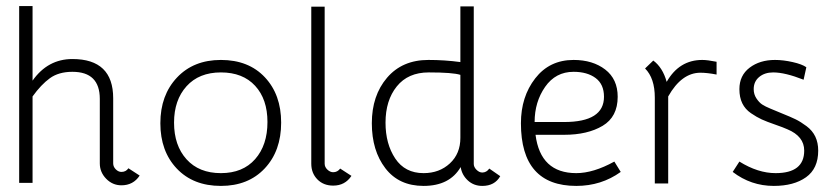

<svg xmlns="http://www.w3.org/2000/svg" viewBox="-20 -603 2758 631"><path d="M308 -278Q308 -367 218 -367Q173 -367 144 -346Q115 -325 87 -286V-2H43V-583H87V-338Q137 -409 218 -409Q352 -409 352 -280V-66Q352 -55 360.5 -46.5Q369 -38 379 -38Q394 -38 402 -50L439 -26Q418 6 379 6Q350 6 329 -15.5Q308 -37 308 -66Z M706 -406Q797 -406 850.5 -349Q904 -292 904 -200Q904 -107 850 -49.5Q796 8 706 8Q615 8 561 -49Q507 -106 507 -198Q507 -290 561.5 -348Q616 -406 706 -406ZM552 -200Q552 -125 593 -79.5Q634 -34 706 -34Q778 -34 818.5 -80Q859 -126 859 -202Q859 -277 818.5 -321Q778 -365 706 -365Q634 -365 593 -319.5Q552 -274 552 -200Z M1135 -25Q1114 7 1075 7Q1043 7 1023 -13.5Q1003 -34 1003 -65V-581H1047V-65Q1047 -54 1056 -45.5Q1065 -37 1075 -37Q1089 -37 1098 -49Z M1388 -406Q1442 -406 1493 -399V-582H1537V-64Q1537 -54 1546 -45Q1555 -36 1565 -36Q1579 -36 1588 -49L1624 -24Q1606 8 1565 8Q1537 8 1517.5 -10Q1498 -28 1494 -54Q1458 8 1372 8Q1291 8 1246.5 -50Q1202 -108 1202 -198Q1202 -289 1252 -347.5Q1302 -406 1388 -406ZM1493 -357Q1468 -365 1389 -365Q1321 -365 1284 -319Q1247 -273 1247 -200Q1247 -130 1279 -82Q1311 -34 1372 -34Q1424 -34 1458.5 -66Q1493 -98 1493 -150Z M1874 -34Q1930 -34 1999 -72L2020 -38Q1956 8 1874 8Q1692 8 1692 -198Q1692 -285 1739 -345.5Q1786 -406 1865 -406Q1928 -406 1969 -374.5Q2010 -343 2010 -285Q2010 -219 1960.5 -189.5Q1911 -160 1834 -160H1740Q1756 -34 1874 -34ZM1737 -202H1834Q1965 -202 1965 -285Q1965 -326 1937.5 -346.5Q1910 -367 1865 -367Q1806 -367 1771.5 -317.5Q1737 -268 1737 -202Z M2335 -358Q2304 -364 2282 -364Q2220 -364 2176 -286V0H2132V-282Q2132 -346 2100 -378L2127 -404Q2158 -381 2171 -334Q2212 -406 2288 -406Q2305 -406 2335 -400Z M2669 -108Q2669 -49 2629 -20.5Q2589 8 2523 8Q2448 8 2388 -38L2410 -72Q2471 -34 2529 -34Q2623 -34 2623 -108Q2623 -155 2568 -178Q2555 -184 2527.5 -193.5Q2500 -203 2483.5 -210.5Q2467 -218 2448 -231Q2429 -244 2419.5 -263.5Q2410 -283 2410 -310Q2410 -355 2443.5 -380.5Q2477 -406 2527 -406Q2554 -406 2585 -399Q2616 -392 2630 -382L2621 -341Q2560 -365 2521 -365Q2493 -365 2475 -350Q2457 -335 2457 -310Q2457 -293 2466 -279.5Q2475 -266 2485 -259.5Q2495 -253 2512 -246Q2523 -241 2550.5 -230Q2578 -219 2594.5 -211Q2611 -203 2630.5 -188.5Q2650 -174 2659.5 -154Q2669 -134 2669 -108Z"/></svg>

Font: Bhavuka
Style: Regular
Weight: 400
Version: 2.94.0; ttfautohint (v1.2) -l 7 -r 28 -G 50 -x 13 -D deva -f